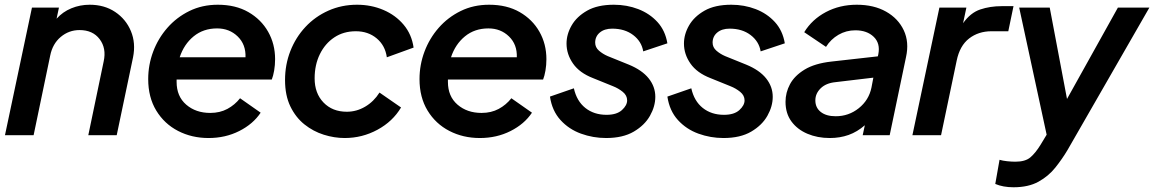

<svg xmlns="http://www.w3.org/2000/svg" viewBox="-20 -571 4875 811"><path d="M1 0 115 -539H229L219 -492Q245 -521 281.5 -536Q318 -551 359 -551Q421 -551 466.5 -520.5Q512 -490 533 -439.5Q554 -389 542 -329L473 0H353L418 -312Q430 -367 401 -405.5Q372 -444 316 -444Q271 -444 236.5 -415Q202 -386 192 -336L122 0Z M861 12Q790 12 732 -18Q674 -48 640 -104Q606 -160 606 -237Q606 -297 627 -353Q648 -409 687 -453.5Q726 -498 780 -524.5Q834 -551 900 -551Q975 -551 1029 -520Q1083 -489 1112.5 -437Q1142 -385 1142 -321Q1142 -296 1138 -273Q1134 -250 1128 -235H726Q726 -230 726 -225Q726 -164 766.5 -129Q807 -94 868 -94Q909 -94 940.5 -111Q972 -128 994 -156L1081 -95Q1049 -47 990.5 -17.5Q932 12 861 12ZM897 -451Q839 -451 798 -417.5Q757 -384 739 -329H1017Q1019 -383 984 -417Q949 -451 897 -451Z M1436 12Q1392 12 1347.5 -2Q1303 -16 1266 -45.5Q1229 -75 1206.5 -121.5Q1184 -168 1184 -233Q1184 -298 1206.5 -355.5Q1229 -413 1270 -457Q1311 -501 1367 -526Q1423 -551 1488 -551Q1548 -551 1599.5 -529Q1651 -507 1685 -466.5Q1719 -426 1727 -370L1614 -329Q1607 -379 1571 -409Q1535 -439 1483 -439Q1431 -439 1392 -413Q1353 -387 1331 -342Q1309 -297 1309 -240Q1309 -177 1346.5 -138Q1384 -99 1445 -99Q1486 -99 1522.5 -120.5Q1559 -142 1583 -180L1674 -117Q1639 -58 1574.5 -23Q1510 12 1436 12Z M2007 12Q1936 12 1878 -18Q1820 -48 1786 -104Q1752 -160 1752 -237Q1752 -297 1773 -353Q1794 -409 1833 -453.5Q1872 -498 1926 -524.5Q1980 -551 2046 -551Q2121 -551 2175 -520Q2229 -489 2258.5 -437Q2288 -385 2288 -321Q2288 -296 2284 -273Q2280 -250 2274 -235H1872Q1872 -230 1872 -225Q1872 -164 1912.5 -129Q1953 -94 2014 -94Q2055 -94 2086.5 -111Q2118 -128 2140 -156L2227 -95Q2195 -47 2136.5 -17.5Q2078 12 2007 12ZM2043 -451Q1985 -451 1944 -417.5Q1903 -384 1885 -329H2163Q2165 -383 2130 -417Q2095 -451 2043 -451Z M2540 12Q2485 12 2434 -6.5Q2383 -25 2347.5 -64Q2312 -103 2303 -163L2404 -198Q2416 -144 2452.5 -115Q2489 -86 2542 -86Q2585 -86 2607 -106Q2629 -126 2629 -147Q2629 -168 2610.5 -183Q2592 -198 2569 -207L2485 -241Q2428 -263 2400.5 -302.5Q2373 -342 2373 -387Q2373 -426 2394.5 -463.5Q2416 -501 2460 -526Q2504 -551 2573 -551Q2628 -551 2676 -532.5Q2724 -514 2757 -478Q2790 -442 2799 -388L2697 -354Q2690 -396 2654.5 -423Q2619 -450 2566 -450Q2533 -450 2513.5 -433.5Q2494 -417 2494 -391Q2494 -371 2510 -357Q2526 -343 2547 -334L2636 -298Q2692 -275 2720 -240Q2748 -205 2748 -162Q2748 -122 2725.5 -82Q2703 -42 2657 -15Q2611 12 2540 12Z M3036 12Q2981 12 2930 -6.5Q2879 -25 2843.5 -64Q2808 -103 2799 -163L2900 -198Q2912 -144 2948.5 -115Q2985 -86 3038 -86Q3081 -86 3103 -106Q3125 -126 3125 -147Q3125 -168 3106.5 -183Q3088 -198 3065 -207L2981 -241Q2924 -263 2896.5 -302.5Q2869 -342 2869 -387Q2869 -426 2890.5 -463.5Q2912 -501 2956 -526Q3000 -551 3069 -551Q3124 -551 3172 -532.5Q3220 -514 3253 -478Q3286 -442 3295 -388L3193 -354Q3186 -396 3150.5 -423Q3115 -450 3062 -450Q3029 -450 3009.5 -433.5Q2990 -417 2990 -391Q2990 -371 3006 -357Q3022 -343 3043 -334L3132 -298Q3188 -275 3216 -240Q3244 -205 3244 -162Q3244 -122 3221.5 -82Q3199 -42 3153 -15Q3107 12 3036 12Z M3485 12Q3433 12 3390.5 -6Q3348 -24 3323 -58Q3298 -92 3298 -141Q3298 -180 3317 -215.5Q3336 -251 3378.5 -277Q3421 -303 3492 -311L3688 -333L3690 -342Q3699 -388 3670.5 -415.5Q3642 -443 3593 -443Q3554 -443 3521.5 -424Q3489 -405 3469 -373L3377 -435Q3410 -489 3468.5 -520Q3527 -551 3599 -551Q3671 -551 3722.5 -522Q3774 -493 3797.5 -443Q3821 -393 3807 -330L3738 0H3624L3633 -42Q3601 -14 3564.5 -1Q3528 12 3485 12ZM3424 -147Q3424 -116 3447 -98Q3470 -80 3510 -80Q3565 -80 3607.5 -114Q3650 -148 3661 -201L3669 -243L3509 -224Q3469 -220 3446.5 -198Q3424 -176 3424 -147Z M3834 0 3948 -539H4062L4048 -473Q4079 -517 4120.5 -531Q4162 -545 4211 -545H4261L4239 -439H4168Q4113 -439 4073.5 -408.5Q4034 -378 4021 -315L3955 0Z M4261 220Q4217 220 4184 206L4202 104Q4215 108 4234 110Q4253 112 4269 112Q4311 112 4332.5 93.5Q4354 75 4375 41L4401 -2L4285 -539H4414L4487 -153L4702 -539H4835L4489 63Q4467 100 4438 136.5Q4409 173 4366.5 196.5Q4324 220 4261 220Z"/></svg>

Font: Plus Jakarta Display Medium
Style: Italic
Weight: 500
Italic angle: -12°
Designer: Gumpita Rahayu
Foundry: Tokotype Studio
Version: Version 1.000